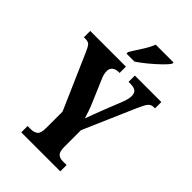

<svg xmlns="http://www.w3.org/2000/svg" viewBox="-270 -1035 1138 1138"><g transform="rotate(45 299.5 -465.5)"><path d="M138 0V-53H165Q191 -53 207.5 -65.5Q224 -78 224 -122V-260L72 -608Q59 -638 49 -649.5Q39 -661 13 -661H2V-714H301V-661H295Q269 -661 254 -649Q239 -637 239 -615Q239 -589 252 -561L312 -420Q324 -392 331 -370.5Q338 -349 346 -325Q354 -349 365.5 -378Q377 -407 389 -439L434 -552Q443 -575 446 -590.5Q449 -606 449 -614Q449 -640 435 -650.5Q421 -661 392 -661H376V-714H598V-661H589Q566 -661 553 -645.5Q540 -630 520 -584L379 -259V-122Q379 -78 394 -65.5Q409 -53 429 -53H465V0ZM249 -784Q268 -816 294.5 -856.5Q321 -897 334 -931H483V-921Q473 -904 444 -876Q415 -848 380 -819Q345 -790 316 -771H249Z"/></g></svg>

Font: Noto Serif Khmer ExtraCondensed ExtraBold
Style: Regular
Weight: 800
Width: 2
Designer: Danh Hong and the Monotype Design Team
Foundry: Monotype Imaging Inc.
Version: Version 2.004; ttfautohint (v1.8.4.7-5d5b)